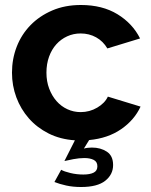

<svg xmlns="http://www.w3.org/2000/svg" viewBox="-20 -553 604 769"><path d="M225 127Q237 134 262 140Q287 146 314 146Q340 146 355 138.5Q370 131 370 113Q370 95 355.5 87.5Q341 80 318 80Q297 80 273.5 84.5Q250 89 238 92L280 9Q221 5 174.5 -18.5Q128 -42 95.5 -79Q63 -116 45.5 -163Q28 -210 28 -262Q28 -317 47 -366Q66 -415 102 -452Q138 -489 189 -511Q240 -533 304 -533Q390 -533 450.5 -496Q511 -459 541 -399L410 -359Q393 -388 365 -403.5Q337 -419 303 -419Q274 -419 249 -407.5Q224 -396 205.5 -375.5Q187 -355 176.5 -326Q166 -297 166 -262Q166 -227 177 -198Q188 -169 206.5 -148Q225 -127 250 -115.5Q275 -104 303 -104Q339 -104 369.5 -122Q400 -140 412 -166L543 -126Q518 -72 465 -35.5Q412 1 337 8L316 42Q323 40 331.5 39Q340 38 348 38Q383 38 408 54.5Q433 71 433 108Q433 146 401.5 171Q370 196 305 196Q272 196 245 190Q218 184 198 176Z"/></svg>

Font: PTCRaleway
Style: Bold
Weight: 700
Designer: Matt McInerney, Pablo Impallari, Rodrigo Fuenzalida
Foundry: Matt McInerney, Pablo Impallari, Rodrigo Fuenzalida
Version: Version 3.000g; ttfautohint (v1.5) -l 8 -r 28 -G 28 -x 14 -D